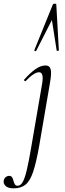

<svg xmlns="http://www.w3.org/2000/svg" viewBox="-98 -752 355 1047"><path d="M-23 275Q-54 275 -67 262.5Q-80 250 -78 235Q-76 221 -67 214Q-58 207 -48 207Q-37 207 -32 215Q-27 223 -24.5 234Q-22 245 -17 253Q-12 261 -2 261Q14 261 25.5 241Q37 221 47.5 177.5Q58 134 70 64L132 -297Q142 -358 115 -358Q88 -358 43 -311Q40 -307 35.5 -311.5Q31 -316 35 -319Q69 -357 97 -376Q125 -395 150 -395Q173 -395 178.5 -373.5Q184 -352 174 -297L116 42Q100 133 83 184Q66 235 41 255Q16 275 -23 275ZM209 -727 223 -478Q223 -475 217 -474.5Q211 -474 211 -477L185 -643L99 -474Q98 -472 93 -473.5Q88 -475 89 -478L190 -727Q192 -732 200.5 -732Q209 -732 209 -727Z"/></svg>

Font: Cormorant Garamond Light
Style: Italic
Weight: 300
Italic angle: -10°
Designer: Christian Thalmann (Catharsis Fonts)
Foundry: Catharsis Fonts
Version: Version 4.001